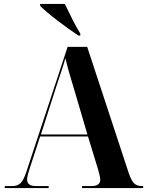

<svg xmlns="http://www.w3.org/2000/svg" viewBox="-20 -951 744 971"><path d="M4 0V-10H41Q69 -10 84.5 -25.5Q100 -41 114 -84L322 -714H421L631 -76Q644 -38 658 -24Q672 -10 699 -10H704V0H395V-10H443Q487 -10 487 -42Q487 -52 483.5 -65Q480 -78 476 -94L425 -261H183L133 -108Q126 -87 121.5 -70.5Q117 -54 117 -43Q117 -10 162 -10H226V0ZM187 -271H422L357 -492Q346 -528 332.5 -574Q319 -620 311 -657Q301 -622 286.5 -579Q272 -536 261 -502ZM377 -771Q354 -786 326 -806Q298 -826 270 -847.5Q242 -869 219 -888.5Q196 -908 183 -921V-931H308Q324 -897 345 -855.5Q366 -814 386 -781V-771Z"/></svg>

Font: Noto Serif Display SemiCondensed
Style: Bold
Weight: 700
Width: 4
Designer: Monotype Design Team
Foundry: Monotype Imaging Inc.
Version: Version 2.009